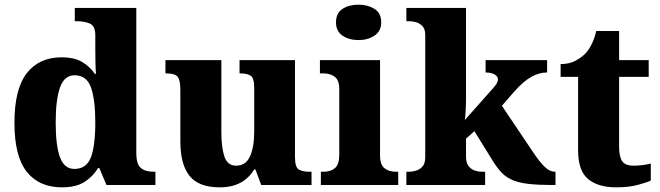

<svg xmlns="http://www.w3.org/2000/svg" viewBox="-20 -794 2832 824"><path d="M246 10Q148 10 95 -56.5Q42 -123 42 -267Q42 -412 95 -480Q148 -548 244 -548Q299 -548 332.5 -528Q366 -508 387 -477H392Q390 -500 389.5 -531Q389 -562 389 -591V-643Q389 -683 365.5 -693Q342 -703 309 -703H301V-760H565V-137Q565 -90 584 -73.5Q603 -57 639 -57H647V0H437L406 -73H401Q378 -35 341.5 -12.5Q305 10 246 10ZM299 -69Q351 -69 370 -118.5Q389 -168 389 -269Q389 -366 370.5 -418.5Q352 -471 300 -471Q256 -471 237.5 -418.5Q219 -366 219 -268Q219 -169 237.5 -119Q256 -69 299 -69Z M923 10Q833 10 793.5 -39Q754 -88 754 -188V-407Q754 -450 742.5 -464.5Q731 -479 694 -479H690V-536H930V-226Q930 -162 943 -122.5Q956 -83 993 -83Q1035 -83 1053 -123Q1071 -163 1071 -231V-418Q1071 -460 1055 -469.5Q1039 -479 1012 -479H1008V-536H1246V-119Q1246 -76 1262.5 -66.5Q1279 -57 1307 -57H1317V0H1101L1076 -67H1071Q1048 -29 1011.5 -9.5Q975 10 923 10Z M1519 -622Q1478 -622 1450 -641Q1422 -660 1422 -698Q1422 -738 1450 -756Q1478 -774 1519 -774Q1558 -774 1587 -756Q1616 -738 1616 -698Q1616 -660 1587 -641Q1558 -622 1519 -622ZM1357 0V-57H1369Q1399 -57 1417.5 -72.5Q1436 -88 1436 -130V-412Q1436 -450 1416.5 -464.5Q1397 -479 1369 -479H1353V-536H1611V-128Q1611 -87 1630 -72Q1649 -57 1678 -57H1689V0Z M1724 0V-57H1738Q1749 -57 1765 -61.5Q1781 -66 1793 -79Q1805 -92 1805 -120V-644Q1805 -670 1792.5 -682.5Q1780 -695 1764.5 -699Q1749 -703 1738 -703H1724V-760H1980V-378Q1980 -352 1978.5 -321Q1977 -290 1975 -279L2101 -421Q2111 -433 2114 -440.5Q2117 -448 2117 -453Q2117 -466 2102.5 -474.5Q2088 -483 2064 -483V-536H2328V-483Q2294 -483 2260 -464Q2226 -445 2187 -401L2134 -340L2267 -142Q2295 -100 2317 -78.5Q2339 -57 2361 -57H2364V0H2350Q2291 0 2250.5 -4.5Q2210 -9 2182.5 -20Q2155 -31 2134.5 -51.5Q2114 -72 2094 -105L2016 -231L1980 -199V-122Q1980 -94 1992 -80Q2004 -66 2019.5 -61.5Q2035 -57 2046 -57H2062V0Z M2624 10Q2547 10 2504 -25.5Q2461 -61 2461 -149V-464H2386V-519Q2424 -519 2451 -534Q2478 -549 2493 -565Q2507 -580 2519 -604Q2531 -628 2539 -661H2637V-536H2764V-464H2637V-165Q2637 -122 2650 -102.5Q2663 -83 2699 -83Q2719 -83 2738 -85.5Q2757 -88 2773 -92V-19Q2756 -11 2717.5 -0.5Q2679 10 2624 10Z"/></svg>

Font: Noto Serif Devanagari ExtraBold
Style: Regular
Weight: 800
Designer: Universal Thirst, Indian Type Foundry and the Monotype Design Team
Foundry: Monotype Imaging Inc.
Version: Version 2.004; ttfautohint (v1.8.4.7-5d5b)